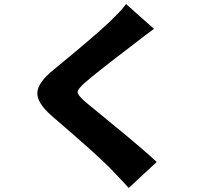

<svg xmlns="http://www.w3.org/2000/svg" viewBox="-20 -853 1040 959"><path d="M609.4 -833 749 -709Q697.3 -670.9 651.4 -634.8Q460 -489.3 403.3 -439.5Q367.2 -407.2 367.7 -392.6Q368.2 -377.9 404.3 -345.7Q410.2 -340.8 557.1 -220.2Q704.1 -99.6 762.7 -43.9L623 85.9Q590.8 49.8 526.4 -16.6Q467.8 -77.1 239.3 -273.4Q164.1 -338.9 166.5 -390.1Q168.9 -441.4 249 -505.9Q447.3 -668 522.5 -739.3Q593.8 -807.6 609.4 -833Z"/></svg>

Font: GenEi Gothic M Heavy
Style: Regular
Weight: 800
Designer: o_tamon (Modified); [Source Han Sans]
Ryoko NISHIZUKA  (kana & ideographs); Paul D. Hunt (Latin, Greek & Cyrillic); Wenl
Version: Version 1.1a;Original Version 1.004